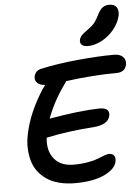

<svg xmlns="http://www.w3.org/2000/svg" viewBox="-64 -1073 805 1105"><g transform="rotate(-5 338.5 -521.0)"><path d="M467.8 -797.9Q442.9 -797.9 431.9 -808.1Q420.9 -818.4 423.8 -835.9Q426.8 -851.1 436.8 -862.1Q446.8 -873 470.2 -889.2Q498 -908.7 512.2 -925.5Q526.4 -942.4 541 -972.2Q555.2 -1001.5 571.3 -1012.7Q587.4 -1023.9 608.9 -1023.9Q638.7 -1023.9 651.1 -1006.1Q663.6 -988.3 658.2 -958Q649.4 -916.5 618.7 -878.9Q587.9 -841.3 546.9 -819.6Q505.9 -797.9 467.8 -797.9ZM324.2 -18.1Q273.9 -18.1 232.7 -29.1Q191.4 -40 162.1 -59.8Q132.8 -79.6 111.8 -107.4Q90.8 -135.3 81.3 -169.2Q71.8 -203.1 70.3 -242.4Q68.8 -281.7 78.1 -324.2Q103 -445.8 187 -576.2Q189.5 -579.6 194.6 -586.2Q199.7 -592.8 202.1 -596.2Q170.9 -598.1 156.2 -613.3Q141.6 -628.4 146 -650.9Q153.8 -683.6 187 -690.9Q284.7 -712.4 403.8 -723.6Q522.9 -734.9 611.8 -734.9Q646 -734.9 663.1 -717.3Q680.2 -699.7 675.8 -673.8Q667.5 -628.9 616.2 -628.9Q486.3 -628.9 324.2 -607.9Q320.8 -601.1 317.9 -597.2Q248 -502 210.9 -400.9Q387.2 -431.6 500 -434.1Q533.2 -434.1 545.7 -422.4Q558.1 -410.6 554.2 -388.2Q548.8 -360.8 522.2 -346.7Q495.6 -332.5 458 -330.1Q306.6 -319.8 184.1 -293Q175.8 -217.3 213.6 -171.1Q251.5 -125 325.2 -125Q369.6 -125 408 -131.8Q446.3 -138.7 466.8 -147Q487.3 -155.3 505.4 -162.1Q523.4 -168.9 532.2 -168.9Q553.2 -168.9 562.3 -156.2Q571.3 -143.6 566.9 -122.1Q558.1 -78.6 493.9 -48.3Q429.7 -18.1 324.2 -18.1Z"/></g></svg>

Font: Shantell Sans Bouncy
Style: Italic
Weight: 500
Italic angle: -11.31°
Designer: Stephen Nixon, Anya Danilova, Shantell Martin
Foundry: Arrow Type
Version: Version 1.006;[9816181b4]